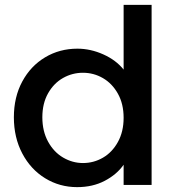

<svg xmlns="http://www.w3.org/2000/svg" viewBox="-20 -760 718 789"><path d="M298 -560Q352 -560 404.5 -536.5Q457 -513 488 -474V-740H603V0H488V-83Q460 -43 410.5 -17Q361 9 297 9Q225 9 165.5 -27.5Q106 -64 71.5 -129.5Q37 -195 37 -278Q37 -361 71.5 -425Q106 -489 165.5 -524.5Q225 -560 298 -560ZM321 -461Q277 -461 239 -439.5Q201 -418 177.5 -376.5Q154 -335 154 -278Q154 -221 177.5 -178Q201 -135 239.5 -112.5Q278 -90 321 -90Q365 -90 403 -112Q441 -134 464.5 -176.5Q488 -219 488 -276Q488 -333 464.5 -375Q441 -417 403 -439Q365 -461 321 -461Z"/></svg>

Font: Poppins-tnum Medium
Style: Regular
Weight: 500
Designer: Ninad Kale (Devanagari), Jonny Pinhorn (Latin)
Foundry: Indian Type Foundry
Version: Version 4.004